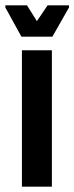

<svg xmlns="http://www.w3.org/2000/svg" viewBox="-53 -698 278 718"><path d="M29 0V-510H141V0ZM27 -561 -33 -670V-678H48L85 -619L125 -678H205V-670L143 -561Z"/></svg>

Font: Saira UltraCondensed ExtraBold
Style: Regular
Weight: 800
Width: 1
Designer: Hector Gatti with collaboration of the Omnibus-Type team
Foundry: Omnibus-Type
Version: Version 1.101